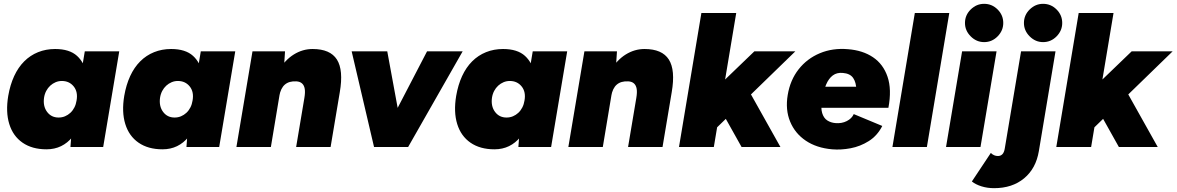

<svg xmlns="http://www.w3.org/2000/svg" viewBox="-20 -768 6146 1003"><path d="M348 0 355 -93 423 -500H603L519 0ZM223 12Q148 12 98 -22.5Q48 -57 28.5 -120Q9 -183 23 -267Q33 -325 54 -370.5Q75 -416 106.5 -447.5Q138 -479 179 -495.5Q220 -512 268 -512Q343 -512 382.5 -476Q422 -440 432.5 -377.5Q443 -315 429 -233Q419 -175 401.5 -129.5Q384 -84 358.5 -52.5Q333 -21 299 -4.5Q265 12 223 12ZM286 -154Q304 -154 319.5 -160.5Q335 -167 347.5 -178.5Q360 -190 368.5 -206.5Q377 -223 380 -243Q388 -288 365 -316.5Q342 -345 303 -345Q286 -345 270.5 -338.5Q255 -332 242.5 -320.5Q230 -309 221.5 -293Q213 -277 210 -257Q204 -213 226 -183.5Q248 -154 286 -154Z M954 0 961 -93 1029 -500H1209L1125 0ZM829 12Q754 12 704 -22.5Q654 -57 634.5 -120Q615 -183 629 -267Q639 -325 660 -370.5Q681 -416 712.5 -447.5Q744 -479 785 -495.5Q826 -512 874 -512Q949 -512 988.5 -476Q1028 -440 1038.5 -377.5Q1049 -315 1035 -233Q1025 -175 1007.5 -129.5Q990 -84 964.5 -52.5Q939 -21 905 -4.5Q871 12 829 12ZM892 -154Q910 -154 925.5 -160.5Q941 -167 953.5 -178.5Q966 -190 974.5 -206.5Q983 -223 986 -243Q994 -288 971 -316.5Q948 -345 909 -345Q892 -345 876.5 -338.5Q861 -332 848.5 -320.5Q836 -309 827.5 -293Q819 -277 816 -257Q810 -213 832 -183.5Q854 -154 892 -154Z M1215 0 1299 -500H1469L1463 -408L1395 0ZM1527 0 1570 -256 1755 -286 1707 0ZM1570 -256Q1575 -285 1572 -303.5Q1569 -322 1558 -332Q1547 -342 1528 -343Q1490 -345 1468 -326Q1446 -307 1439 -266H1390Q1403 -345 1436 -400Q1469 -455 1515 -483.5Q1561 -512 1613 -512Q1705 -512 1740 -457Q1775 -402 1755 -286Z M1951 0 2211 -500H2397L2112 0ZM1934 0 1817 -500H2003L2095 0Z M2688 0 2695 -93 2763 -500H2943L2859 0ZM2563 12Q2488 12 2438 -22.5Q2388 -57 2368.5 -120Q2349 -183 2363 -267Q2373 -325 2394 -370.5Q2415 -416 2446.5 -447.5Q2478 -479 2519 -495.5Q2560 -512 2608 -512Q2683 -512 2722.5 -476Q2762 -440 2772.5 -377.5Q2783 -315 2769 -233Q2759 -175 2741.5 -129.5Q2724 -84 2698.5 -52.5Q2673 -21 2639 -4.5Q2605 12 2563 12ZM2626 -154Q2644 -154 2659.5 -160.5Q2675 -167 2687.5 -178.5Q2700 -190 2708.5 -206.5Q2717 -223 2720 -243Q2728 -288 2705 -316.5Q2682 -345 2643 -345Q2626 -345 2610.5 -338.5Q2595 -332 2582.5 -320.5Q2570 -309 2561.5 -293Q2553 -277 2550 -257Q2544 -213 2566 -183.5Q2588 -154 2626 -154Z M2949 0 3033 -500H3203L3197 -408L3129 0ZM3261 0 3304 -256 3489 -286 3441 0ZM3304 -256Q3309 -285 3306 -303.5Q3303 -322 3292 -332Q3281 -342 3262 -343Q3224 -345 3202 -326Q3180 -307 3173 -266H3124Q3137 -345 3170 -400Q3203 -455 3249 -483.5Q3295 -512 3347 -512Q3439 -512 3474 -457Q3509 -402 3489 -286Z M3527 0 3644 -700H3826L3709 0ZM3718 -95 3630 -220 3921 -500H4135ZM3854 0 3742 -200 3876 -323 4057 0Z M4327 12Q4246 5 4189.5 -33Q4133 -71 4107.5 -133Q4082 -195 4095 -272Q4108 -350 4152 -406Q4196 -462 4263 -490Q4330 -518 4410 -511Q4487 -505 4540.5 -469Q4594 -433 4616.5 -367Q4639 -301 4621 -205H4445Q4454 -258 4453.5 -297.5Q4453 -337 4437 -360.5Q4421 -384 4383 -387Q4352 -390 4330.5 -374Q4309 -358 4295.5 -326Q4282 -294 4274 -248Q4267 -204 4275 -177.5Q4283 -151 4301.5 -139Q4320 -127 4344 -125Q4377 -122 4403.5 -135.5Q4430 -149 4440 -172L4589 -110Q4563 -59 4518.5 -31Q4474 -3 4423.5 6.5Q4373 16 4327 12ZM4206 -205 4207 -315H4545V-205Z M4642 0 4759 -700H4939L4822 0Z M4922 0 5006 -500H5186L5102 0ZM5121 -548Q5081 -548 5051 -578Q5021 -608 5021 -648Q5021 -689 5051 -718.5Q5081 -748 5121 -748Q5162 -748 5191.5 -718.5Q5221 -689 5221 -648Q5221 -608 5191.5 -578Q5162 -548 5121 -548Z M5173 215Q5138 215 5107.5 205.5Q5077 196 5057 180L5156 31Q5172 47 5193 47Q5223 47 5229 7L5314 -500H5494L5407 21Q5392 112 5330 163.5Q5268 215 5173 215ZM5429 -548Q5389 -548 5359 -578Q5329 -608 5329 -648Q5329 -689 5359 -718.5Q5389 -748 5429 -748Q5470 -748 5499.5 -718.5Q5529 -689 5529 -648Q5529 -608 5499.5 -578Q5470 -548 5429 -548Z M5498 0 5615 -700H5797L5680 0ZM5689 -95 5601 -220 5892 -500H6106ZM5825 0 5713 -200 5847 -323 6028 0Z"/></svg>

Font: Figtree Light Black
Style: Italic
Weight: 900
Italic angle: -9.5°
Version: Version 2.000